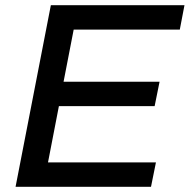

<svg xmlns="http://www.w3.org/2000/svg" viewBox="-20 -720 731 740"><path d="M40 0 176 -700H691L673 -606H264L225 -405H595L576 -311H207L165 -94H581L562 0Z"/></svg>

Font: REM
Style: Italic
Weight: 400
Italic angle: -11°
Designer: Octavio Pardo
Foundry: Ashler Design
Version: Version 1.005;gftools[0.9.28]